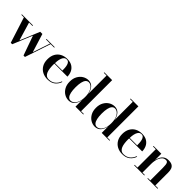

<svg xmlns="http://www.w3.org/2000/svg" viewBox="247 -1981 3222 3222"><g transform="rotate(45 1858.0 -370.0)"><path d="M788 -460V-447.5H704.5L551.5 10H517.5L393.5 -338L249.5 10H215L69 -447.5H9V-460H273V-447.5H192L289.5 -121L434 -470H485.5L587.5 -140.5L690.5 -447.5H593.5V-460Z M1083 10Q1015 10 961.2 -18.2Q907.5 -46.5 876.2 -100Q845 -153.5 845 -230Q845 -306.5 875 -360Q905 -413.5 957.8 -441.8Q1010.5 -470 1078.5 -470Q1152.5 -470 1198.8 -440.2Q1245 -410.5 1267 -362.8Q1289 -315 1289 -260.5H912V-273H1157.5Q1157.5 -302.5 1155.2 -334.8Q1153 -367 1145.2 -394.8Q1137.5 -422.5 1121.5 -440Q1105.5 -457.5 1078.5 -457.5Q1049 -457.5 1029.5 -439.2Q1010 -421 999 -389.5Q988 -358 983.5 -318.5Q979 -279 979 -236Q979 -190 984.2 -148.2Q989.5 -106.5 1002.5 -74.5Q1015.5 -42.5 1039.2 -24Q1063 -5.5 1099.5 -5.5Q1168.5 -5.5 1214.8 -43.2Q1261 -81 1279.5 -138H1293Q1273.5 -74.5 1221.8 -32.2Q1170 10 1083 10Z M1584 9.5Q1530 9.5 1482.2 -19Q1434.5 -47.5 1404.5 -101Q1374.5 -154.5 1374.5 -229.5Q1374.5 -304.5 1404.5 -358.2Q1434.5 -412 1482.2 -440.8Q1530 -469.5 1584 -469.5Q1647.5 -469.5 1688 -425Q1728.5 -380.5 1741 -301.5V-737.5H1676V-750H1861.5V-12.5H1926.5V0H1741V-157.5Q1728.5 -78.5 1688 -34.5Q1647.5 9.5 1584 9.5ZM1610 -12.5Q1643.5 -12.5 1673.5 -37Q1703.5 -61.5 1722.2 -110Q1741 -158.5 1741 -229.5Q1741 -301 1722.2 -349.8Q1703.5 -398.5 1673.5 -423.2Q1643.5 -448 1610 -448Q1577 -448 1555 -422.5Q1533 -397 1522.2 -348Q1511.5 -299 1511.5 -229.5Q1511.5 -160 1522.2 -111.5Q1533 -63 1555 -37.8Q1577 -12.5 1610 -12.5Z M2206.5 9.5Q2152.5 9.5 2104.8 -19Q2057 -47.5 2027 -101Q1997 -154.5 1997 -229.5Q1997 -304.5 2027 -358.2Q2057 -412 2104.8 -440.8Q2152.5 -469.5 2206.5 -469.5Q2270 -469.5 2310.5 -425Q2351 -380.5 2363.5 -301.5V-737.5H2298.5V-750H2484V-12.5H2549V0H2363.5V-157.5Q2351 -78.5 2310.5 -34.5Q2270 9.5 2206.5 9.5ZM2232.5 -12.5Q2266 -12.5 2296 -37Q2326 -61.5 2344.8 -110Q2363.5 -158.5 2363.5 -229.5Q2363.5 -301 2344.8 -349.8Q2326 -398.5 2296 -423.2Q2266 -448 2232.5 -448Q2199.5 -448 2177.5 -422.5Q2155.5 -397 2144.8 -348Q2134 -299 2134 -229.5Q2134 -160 2144.8 -111.5Q2155.5 -63 2177.5 -37.8Q2199.5 -12.5 2232.5 -12.5Z M2857.5 10Q2789.5 10 2735.8 -18.2Q2682 -46.5 2650.8 -100Q2619.5 -153.5 2619.5 -230Q2619.5 -306.5 2649.5 -360Q2679.5 -413.5 2732.2 -441.8Q2785 -470 2853 -470Q2927 -470 2973.2 -440.2Q3019.5 -410.5 3041.5 -362.8Q3063.5 -315 3063.5 -260.5H2686.5V-273H2932Q2932 -302.5 2929.8 -334.8Q2927.5 -367 2919.8 -394.8Q2912 -422.5 2896 -440Q2880 -457.5 2853 -457.5Q2823.5 -457.5 2804 -439.2Q2784.5 -421 2773.5 -389.5Q2762.5 -358 2758 -318.5Q2753.5 -279 2753.5 -236Q2753.5 -190 2758.8 -148.2Q2764 -106.5 2777 -74.5Q2790 -42.5 2813.8 -24Q2837.5 -5.5 2874 -5.5Q2943 -5.5 2989.2 -43.2Q3035.5 -81 3054 -138H3067.5Q3048 -74.5 2996.2 -32.2Q2944.5 10 2857.5 10Z M3318 -460V-12.5H3374V0H3133.5V-12.5H3199V-447.5H3133.5V-460ZM3623 -319.5V-12.5H3688.5V0H3448V-12.5H3504V-309.5Q3504 -351.5 3500.2 -381Q3496.5 -410.5 3485.2 -425.8Q3474 -441 3450.5 -441Q3413 -441 3387.5 -420Q3362 -399 3346.8 -365.8Q3331.5 -332.5 3324.8 -294.8Q3318 -257 3318 -223.5L3309 -221Q3309 -256.5 3315.8 -299.2Q3322.5 -342 3341 -380.8Q3359.5 -419.5 3393.8 -444.8Q3428 -470 3482.5 -470Q3540 -470 3570.2 -450.5Q3600.5 -431 3611.8 -397Q3623 -363 3623 -319.5Z"/></g></svg>

Font: Bodoni Moda 18pt SemiBold
Style: Regular
Weight: 600
Designer: Owen Earl
Foundry: indestructible type
Version: Version 2.005